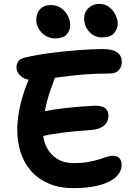

<svg xmlns="http://www.w3.org/2000/svg" viewBox="-20 -963 691 990"><path d="M359 7Q287 7 232.5 -16Q178 -39 141.5 -80Q105 -121 87 -175.5Q69 -230 69 -293Q69 -331 75.5 -373.5Q82 -416 94.5 -459Q107 -502 123 -541Q125 -547 128 -552Q103 -556 88 -570Q65 -589 65 -616Q65 -631 73 -645Q81 -659 107 -666Q172 -681 246.5 -690.5Q321 -700 390 -705Q459 -710 508 -710Q562 -710 585 -692.5Q608 -675 608 -644Q608 -619 593 -601.5Q578 -584 546 -584Q474 -584 412.5 -579Q351 -574 302 -567Q281 -564 263 -562Q252 -532 238 -492Q223 -449 213 -398Q212 -394 211 -390Q230 -394 251 -397Q283 -402 318.5 -406Q354 -410 392 -413Q430 -416 469 -418Q508 -418 523.5 -404.5Q539 -391 539 -369Q539 -332 514 -313.5Q489 -295 452 -293Q410 -290 371.5 -286.5Q333 -283 299.5 -278.5Q266 -274 237 -269Q219 -265 203 -262Q207 -230 220 -205Q239 -166 274.5 -144Q310 -122 358 -122Q404 -122 436.5 -128Q469 -134 492 -141.5Q515 -149 531 -154.5Q547 -160 559 -160Q584 -160 595.5 -147.5Q607 -135 607 -112Q607 -78 578.5 -51Q550 -24 494.5 -8.5Q439 7 359 7ZM506 -770Q468 -770 441 -798.5Q414 -827 414 -869Q414 -901 437 -922Q460 -943 492 -943Q522 -943 543 -926.5Q564 -910 575.5 -886.5Q587 -863 587 -840Q587 -815 568.5 -792.5Q550 -770 506 -770ZM265 -765Q237 -765 215 -778.5Q193 -792 180 -814Q167 -836 167 -860Q167 -895 187 -916Q207 -937 241 -937Q273 -937 295.5 -921Q318 -905 330 -881Q342 -857 342 -833Q342 -806 324 -785.5Q306 -765 265 -765Z"/></svg>

Font: Shantell Sans Light SemiBold
Style: Regular
Weight: 600
Version: Version 1.008;[ac192a2d6]